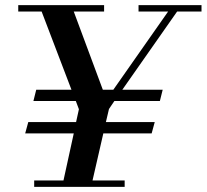

<svg xmlns="http://www.w3.org/2000/svg" viewBox="-20 -727 804 747"><path d="M519 -682V-707H764V-682H669L456 -378H613L602 -334H425L404 -303L392 -252H582L570 -208H382L340 -25H465V0H113V-25H227L267 -208H78L90 -252H276L287 -302L275 -334H110L121 -378H258L142 -682H51V-707H385V-682H267L380 -378H421L634 -682Z"/></svg>

Font: Libre Bodoni
Style: Italic
Weight: 400
Italic angle: -13°
Designer: Pablo Impallari, Rodrigo Fuenzalida
Foundry: Pablo Impallari, Rodrigo Fuenzalida
Version: Version 1.001